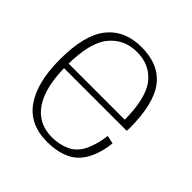

<svg xmlns="http://www.w3.org/2000/svg" viewBox="-162 -728 863 863"><g transform="rotate(45 269.0 -297.0)"><path d="M259.5 4.5V-25.5Q173.5 -25.5 126.5 -94.2Q79.5 -163 79.5 -298.5Q79.5 -445.5 129 -506.5Q178.5 -567.5 260 -567.5Q343 -567.5 389.8 -507.8Q436.5 -448 436.5 -305.5L441.5 -313H72.5V-284H478Q479 -292 479 -300.5Q479 -456.5 424.5 -527Q370 -597.5 260 -597.5Q153 -597.5 95.8 -526Q38.5 -454.5 38.5 -298.5Q38.5 -154 93.2 -74.8Q148 4.5 259.5 4.5ZM259.5 -25.5V4.5Q323 4.5 369.2 -17Q415.5 -38.5 441 -87.2Q466.5 -136 473 -199L434 -207.5Q428 -153 407.5 -108Q387 -63 347.8 -44.2Q308.5 -25.5 259.5 -25.5Z"/></g></svg>

Font: Anybody UltraCondensed Thin ExtraLight
Style: Regular
Weight: 250
Version: Version 1.111